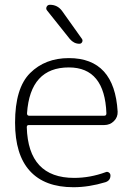

<svg xmlns="http://www.w3.org/2000/svg" viewBox="-20 -773 560 803"><path d="M268 -491Q106 -491 93 -299Q93 -289 102 -289H416Q425 -289 425 -299Q418 -491 268 -491ZM287 10Q167 10 105 -58Q43 -126 43 -260Q43 -405 106 -467.5Q169 -530 268 -530Q459 -530 472 -306Q473 -283 456.5 -266.5Q440 -250 416 -250H100Q92 -250 92 -241Q98 -29 290 -29Q357 -29 422 -53Q429 -56 435.5 -51.5Q442 -47 442 -39Q442 -18 421 -11Q352 10 287 10ZM189 -753Q220 -753 239 -728L323 -610Q327 -604 323.5 -597Q320 -590 312 -590Q289 -590 272 -610L177 -729Q171 -736 175 -744.5Q179 -753 189 -753Z"/></svg>

Font: Rounded Mplus 1c Light
Style: Regular
Weight: 300
Version: Version 1.059.20150529